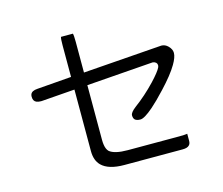

<svg xmlns="http://www.w3.org/2000/svg" viewBox="-106 -888 1213 1046"><g transform="rotate(-15 500.0 -365.0)"><path d="M318.8 -747.1Q315.4 -736.3 315.4 -700.2V-522L121.6 -506.8Q88.9 -504.9 82 -485.8Q80.1 -480.5 80.1 -472.7Q80.1 -448.2 98.6 -440.4Q108.4 -436.5 123 -436.5H127.4L315.4 -450.7V-112.3V-111.8Q315.4 -107.9 315.4 -103.5Q315.4 -50.8 344.2 -22Q382.8 16.6 472.7 16.6Q475.1 16.6 477.5 16.6H800.8Q827.1 16.6 837.9 5.4Q846.7 -2.9 846.7 -19.5V-59.1Q830.6 -56.6 800.8 -56.6H510.7Q437 -56.6 408.7 -80.1Q395.5 -92.8 391.6 -119.1Q389.6 -131.3 389.6 -147.5V-455.6L762.7 -483.4H767.1Q778.3 -481.4 784.2 -475.6Q790 -469.7 790 -460.9Q790 -455.1 787.1 -448.7Q776.4 -426.3 731.9 -378.9Q675.3 -319.3 612.3 -272.9Q582 -249.5 582 -233.6Q582 -217.8 589.8 -209.5Q599.6 -200.2 621.1 -200.2Q643.6 -200.2 694.8 -244.6Q729 -274.4 774.9 -323.7Q839.8 -392.6 868.2 -441.4Q890.6 -479.5 890.6 -503.9Q890.6 -524.4 872.1 -543Q855.5 -559.6 834.5 -559.6L389.6 -526.9V-700.2Q389.6 -736.3 386.2 -747.1Z"/></g></svg>

Font: YuPearl-Light
Style: Light
Weight: 300
Designer: Max Yao
Foundry: Max-Everyday
Version: Version 1.011; ttfautohint (v1.8.3)